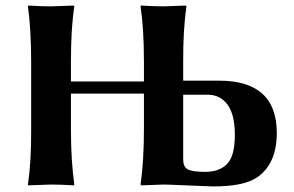

<svg xmlns="http://www.w3.org/2000/svg" viewBox="-20 -668 1063 695"><path d="M92.8 -444.8Q92.8 -560.1 81.1 -645L83 -647.9Q130.9 -645 165 -645Q165 -645 248 -647.9L249 -645Q236.8 -565.9 236.8 -444.8V-373H501V-444.8Q501 -564 488.8 -645L490.2 -647.9Q538.1 -645 573.2 -645Q573.2 -645 652.8 -647.9L654.8 -645Q642.6 -559.1 643.1 -444.8V-376H772.9Q981.9 -376 981.9 -187Q981.9 -76.2 912.1 -26.9Q863.3 7.3 750 6.8Q737.8 6.8 662.8 3.4Q587.9 0 573.2 0L491.2 2.9L488.8 0Q501 -85.9 501 -200.2V-329.1H236.8V-200.2Q236.8 -86.4 249 0L247.1 2.9Q199.2 0 165 0Q165 0 82 2.9L81.1 0Q93.3 -81.1 92.8 -200.2ZM643.1 -89.8Q643.1 -65.9 658 -55.9Q672.9 -45.9 723.1 -45.9Q773.9 -45.9 802 -74.5Q830.1 -103 830.1 -180.2Q830.1 -253.4 803.5 -289.3Q776.9 -325.2 731.9 -325.2H643.1Z"/></svg>

Font: Linux Biolinum
Style: Bold
Weight: 700
Designer: Philipp H. Poll
Foundry: Philipp H. Poll
Version: Version 1.3.2 ; ttfautohint (v0.9)